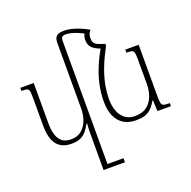

<svg xmlns="http://www.w3.org/2000/svg" viewBox="-172 -940 1370 1375"><g transform="rotate(-20 513.5 -252.5)"><path d="M385 265V-14Q385 -33 386 -51.5Q387 -70 388 -89H383Q368 -59 349 -36.5Q330 -14 303.5 -2Q277 10 236 10Q161 10 124 -37Q87 -84 87 -184V-397Q87 -431 83.5 -446Q80 -461 67.5 -465Q55 -469 26 -469V-492H128V-184Q128 -137 138.5 -100Q149 -63 174 -42Q199 -21 244 -21Q292 -21 323 -47Q354 -73 369.5 -114.5Q385 -156 385 -205V-703Q385 -727 392 -741.5Q399 -756 415.5 -763Q432 -770 459 -770Q481 -770 507.5 -764.5Q534 -759 567.5 -746.5Q601 -734 641 -711L604 -692Q575 -710 548.5 -720.5Q522 -731 500.5 -736Q479 -741 463 -741Q442 -741 434 -733Q426 -725 426 -706V265ZM415 265V234H548V265ZM725 10Q674 10 635.5 -12.5Q597 -35 575.5 -80.5Q554 -126 554 -194Q554 -262 568 -325Q582 -388 609 -451.5Q636 -515 673 -579L706 -565Q670 -499 645.5 -438Q621 -377 608 -317.5Q595 -258 595 -195Q595 -146 610 -106.5Q625 -67 655 -44Q685 -21 730 -21Q788 -21 822.5 -48.5Q857 -76 872 -118.5Q887 -161 887 -205V-397Q887 -431 883.5 -446Q880 -461 867.5 -465Q855 -469 826 -469V-492H928V-95Q928 -62 932 -46.5Q936 -31 950 -27Q964 -23 995 -23V0H892L888 -83H884Q863 -46 840.5 -25.5Q818 -5 791 2.5Q764 10 725 10ZM671 -556Q618 -576 599 -597.5Q580 -619 580 -655Q580 -676 588.5 -694Q597 -712 608 -722L641 -711Q629 -699 624 -685Q619 -671 619 -652Q619 -633 626 -620.5Q633 -608 652 -599Q671 -590 706 -580V-565Z"/></g></svg>

Font: Noto Serif Armenian ExtraLight
Style: Regular
Weight: 250
Version: Version 2.007